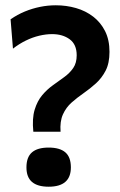

<svg xmlns="http://www.w3.org/2000/svg" viewBox="-20 -694 454 726"><path d="M106 -196Q101 -246 111 -279Q121 -312 139.5 -334Q158 -356 180.5 -372Q203 -388 223.5 -403Q244 -418 257 -437Q270 -456 270 -485Q270 -526 243.5 -545.5Q217 -565 177 -565Q154 -565 128.5 -559Q103 -553 77.5 -540.5Q52 -528 29 -510L20 -621Q46 -639 74 -650.5Q102 -662 131.5 -668Q161 -674 191 -674Q231 -674 267.5 -663.5Q304 -653 332.5 -631Q361 -609 377.5 -576Q394 -543 394 -498Q394 -455 379.5 -427Q365 -399 343 -379Q321 -359 296.5 -342Q272 -325 251 -306.5Q230 -288 218 -261.5Q206 -235 209 -196ZM164 12Q122 12 101 -6Q80 -24 80 -61Q80 -100 101 -118Q122 -136 164 -136Q206 -136 227 -118Q248 -100 248 -61Q248 12 164 12Z"/></svg>

Font: Bricolage Grotesque 28pt SemiBold
Style: Regular
Weight: 600
Version: Version 1.001;gftools[0.9.33.dev8+g029e19f]